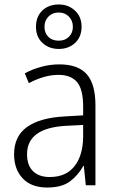

<svg xmlns="http://www.w3.org/2000/svg" viewBox="-20 -829 523 859"><path d="M246 -541Q329 -541 368 -497Q407 -453 407 -358V0H364L355 -87H353Q329 -44 292.5 -17Q256 10 191 10Q120 10 81.5 -31Q43 -72 43 -139Q43 -219 100.5 -260.5Q158 -302 268 -308L352 -313V-352Q352 -430 324.5 -462Q297 -494 242 -494Q209 -494 176 -484.5Q143 -475 109 -457L91 -501Q124 -519 164 -530Q204 -541 246 -541ZM274 -266Q101 -256 101 -139Q101 -89 128 -63Q155 -37 202 -37Q275 -37 313 -85Q351 -133 352 -217V-270ZM243 -610Q199 -610 170 -637Q141 -664 141 -709Q141 -755 169.5 -782Q198 -809 243 -809Q286 -809 315.5 -781.5Q345 -754 345 -710Q345 -664 316 -637Q287 -610 243 -610ZM243 -647Q271 -647 288.5 -664.5Q306 -682 306 -709Q306 -737 288 -755Q270 -773 243 -773Q215 -773 197 -755Q179 -737 179 -709Q179 -682 196 -664.5Q213 -647 243 -647Z"/></svg>

Font: Noto Sans Lao UI SemCond Light
Style: Regular
Weight: 300
Width: 4
Designer: Monotype Design Team
Foundry: Monotype Imaging Inc.
Version: Version 2.000; ttfautohint (v1.8.4.7-5d5b)